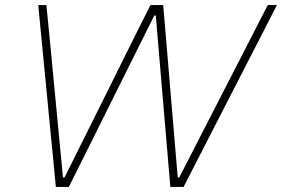

<svg xmlns="http://www.w3.org/2000/svg" viewBox="-20 -733 1106 753"><path d="M199 0Q194 -53.5 188.2 -113.8Q182.5 -174 177 -227L156 -445Q150 -506 143 -578Q136 -650 130 -713H162Q170.5 -627.5 179.8 -531.5Q189 -435.5 197 -350L227 -37H233L393 -358Q420 -412.5 450.5 -473.8Q481 -535 511.5 -596.5L570 -713H620Q627.5 -625.5 635.2 -534.5Q643 -443.5 650 -357L677 -37H683L847 -356.5Q890 -440 938.5 -534.5Q986.5 -628.5 1030 -713H1066Q1033 -649 997.5 -579.5Q962 -510 931 -450L816 -226Q788.5 -172.5 757.5 -112Q726.5 -51 700 0H648Q641 -84 633 -177Q625 -269.5 618 -353L591 -672H585L426 -353Q385 -270.5 338.2 -176.5Q291.5 -82.5 250 0Z"/></svg>

Font: Heraclito Thin
Style: Italic
Weight: 100
Italic angle: -12°
Designer: Kostas Bartsokas (font) & Cristiano Sobral (main changes)
Foundry: Kostas Bartsokas (font) & Cristiano Sobral (main changes)
Version: Version 1.00;July 8, 2020;FontCreator 13.0.0.2655 64-bit